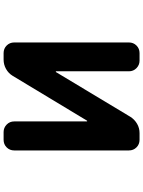

<svg xmlns="http://www.w3.org/2000/svg" viewBox="112 -908 776 1040"><g transform="rotate(90 500.0 -388.0)"><path d="M695.3 -19.5Q671.9 -19.5 654.8 -36.1Q637.7 -52.7 637.7 -77.1V-470.7Q637.7 -471.7 636.2 -472.2Q634.8 -472.7 633.8 -471.7L390.6 -68.4Q377 -45.9 353.5 -32.7Q330.1 -19.5 302.7 -19.5H267.6Q243.2 -19.5 226.6 -36.1Q210 -52.7 210 -77.1V-698.2Q210 -722.7 226.6 -739.3Q243.2 -755.9 267.6 -755.9H308.6Q332 -755.9 349.1 -739.3Q366.2 -722.7 366.2 -698.2V-303.7Q366.2 -302.7 367.7 -302.2Q369.1 -301.8 370.1 -302.7L613.3 -707Q627.9 -729.5 650.9 -742.7Q673.8 -755.9 701.2 -755.9H737.3Q761.7 -755.9 778.3 -739.3Q794.9 -722.7 794.9 -698.2V-77.1Q794.9 -52.7 778.3 -36.1Q761.7 -19.5 737.3 -19.5Z"/></g></svg>

Font: Rounded Mgen+ 2m bold
Style: Bold
Weight: 700
Designer: [Source Han Sans]
Ryoko NISHIZUKA  (kana & ideographs); Paul D. Hunt (Latin, Greek & Cyrillic); Wenlong ZHANG  (bopomofo
Version: Version 1.059.20150602